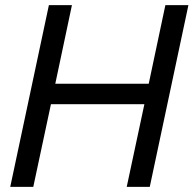

<svg xmlns="http://www.w3.org/2000/svg" viewBox="-20 -730 756 750"><path d="M171 -710H261L196 -403H561L626 -710H716L565 0H475L544 -323H179L110 0H20Z"/></svg>

Font: Raleway Medium
Style: Italic
Weight: 500
Italic angle: -12°
Designer: Matt McInerney, Pablo Impallari, Rodrigo Fuenzalida
Foundry: Matt McInerney, Pablo Impallari, Rodrigo Fuenzalida
Version: Version 4.026